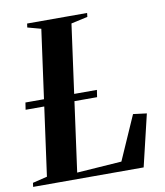

<svg xmlns="http://www.w3.org/2000/svg" viewBox="-101 -812 756 881"><g transform="rotate(-10 277.0 -371.5)"><path d="M-18 0 -15.5 -18.5 52.5 -35 145 -708 82.5 -725 85 -743H364.5L362.5 -725L285.5 -708L192.5 -29.5L401 -44L491.5 -249.5L554.5 -241.5L497 0ZM9.5 -354.5 14.5 -387.5H347.5L342.5 -354.5Z"/></g></svg>

Font: Merriweather 144pt SemiBold
Style: Italic
Weight: 600
Italic angle: -7.8°
Version: Version 2.101